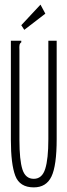

<svg xmlns="http://www.w3.org/2000/svg" viewBox="-20 -799 290 830"><path d="M126 11Q65 11 46 -39.5Q27 -90 27 -195V-623H72V-616Q66 -612 64.5 -605Q63 -598 64 -582V-194Q64 -107 77 -66.5Q90 -26 126 -26Q162 -26 175.5 -69Q189 -112 189 -197V-623H225V-198Q225 -83 202.5 -36Q180 11 126 11ZM85 -670 72 -690 155 -779 176 -740Z"/></svg>

Font: Inconsolata UltraCondensed Light
Style: Regular
Weight: 300
Width: 1
Monospace: yes
Designer: Raph Levien, Cyreal, Brenton Simpson
Foundry: Raph Levien, Cyreal, Google
Version: Version 3.001; ttfautohint (v1.8.2.53-6de2)